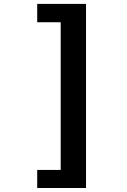

<svg xmlns="http://www.w3.org/2000/svg" viewBox="-20 -818 642 970"><path d="M168 40.5H286.6V-705.6H168V-798.3H414.6V131.8H168Z"/></svg>

Font: Hack
Style: Bold
Weight: 700
Monospace: yes
Designer: Christopher Simpkins
Foundry: Christopher Simpkins
Version: Version 2.017